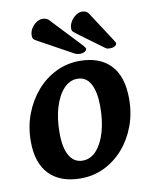

<svg xmlns="http://www.w3.org/2000/svg" viewBox="-82 -762 661 838"><g transform="rotate(-10 249.0 -343.0)"><path d="M209 15Q119 15 70 -35Q21 -85 21 -181Q21 -247 42.5 -303Q64 -359 101 -401.5Q138 -444 187 -467.5Q236 -491 291 -491Q380 -491 428 -440.5Q476 -390 476 -291Q476 -227 455.5 -171.5Q435 -116 398.5 -74Q362 -32 313.5 -8.5Q265 15 209 15ZM230 -60Q265 -60 291 -88.5Q317 -117 331.5 -166.5Q346 -216 346 -280Q346 -344 326.5 -380Q307 -416 268 -416Q234 -416 207.5 -387.5Q181 -359 166 -309.5Q151 -260 151 -196Q151 -130 171.5 -95Q192 -60 230 -60ZM454 -555 366 -690Q361 -696 354 -698.5Q347 -701 338 -701Q325 -701 311.5 -691.5Q298 -682 289 -667.5Q280 -653 280 -636Q280 -626 285 -622Q290 -618 301 -609L411 -528Q417 -523 423.5 -522.5Q430 -522 435 -522Q445 -522 453.5 -527Q462 -532 462 -539Q462 -542 459.5 -546Q457 -550 454 -555ZM321 -552 191 -690Q181 -700 163 -700Q150 -700 136.5 -691Q123 -682 114 -667.5Q105 -653 105 -636Q105 -625 109.5 -620Q114 -615 126 -609L277 -526Q284 -523 290 -522Q296 -521 301 -521Q311 -521 320 -526Q329 -531 329 -538Q329 -541 326.5 -544Q324 -547 321 -552Z"/></g></svg>

Font: Alkatra Medium
Style: Regular
Weight: 500
Designer: Suman Bhandary
Version: Version 1.100;gftools[0.9.22]